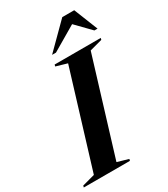

<svg xmlns="http://www.w3.org/2000/svg" viewBox="-271 -1035 990 1134"><g transform="rotate(-30 224.0 -467.5)"><path d="M240.5 -681.5 165 -703.5 168 -715H482.5L479.5 -703.5L394 -680.5L196 -33.5L271.5 -11.5L268.5 0H-46L-43 -11.5L42.5 -34.5ZM183.5 -772 347 -935H428.5L493.5 -772H472L376.5 -870L210 -772Z"/></g></svg>

Font: Newsreader 72pt SemiBold
Style: Italic
Weight: 600
Italic angle: -17°
Designer: Hugues Gentile
Foundry: Production Type
Version: Version 1.003; ttfautohint (v1.8.3)